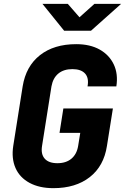

<svg xmlns="http://www.w3.org/2000/svg" viewBox="-20 -970 651 1000"><path d="M258 10Q185 10 134 -17.5Q83 -45 61 -94.5Q39 -144 49 -210L98 -520Q115 -625 188 -682.5Q261 -740 377 -740Q449 -740 499 -712Q549 -684 572.5 -634.5Q596 -585 586 -520H436Q444 -564 423 -587Q402 -610 357 -610Q312 -610 284 -587Q256 -564 248 -520L199 -210Q192 -167 213 -143.5Q234 -120 279 -120Q324 -120 352 -143.5Q380 -167 387 -210L398 -278H290L310 -405H568L537 -210Q521 -105 447.5 -47.5Q374 10 258 10ZM314 -810 201 -950H333L394 -880L472 -950H611L454 -810Z"/></svg>

Font: JetBrains Mono NL ExtraBold
Style: Italic
Weight: 800
Italic angle: -9°
Monospace: yes
Designer: Philipp Nurullin, Konstantin Bulenkov
Foundry: JetBrains
Version: Version 2.305; ttfautohint (v1.8.4.7-5d5b)